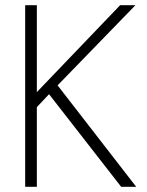

<svg xmlns="http://www.w3.org/2000/svg" viewBox="-20 -720 568 740"><path d="M77 0V-700H122V-365L443 -700H502L202 -391L505 0H447L169 -357L122 -307V0Z"/></svg>

Font: DM Sans 18pt ExtraLight
Style: Regular
Weight: 250
Designer: Colophon Foundry, Jonny Pinhorn
Foundry: Colophon Foundry
Version: Version 4.004;gftools[0.9.30]